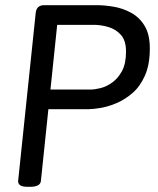

<svg xmlns="http://www.w3.org/2000/svg" viewBox="-20 -720 610 742"><path d="M354 -700Q384 -700 419.5 -694Q455 -688 487 -670.5Q519 -653 539 -620Q559 -587 559 -533Q559 -470 540 -427.5Q521 -385 491 -359.5Q461 -334 428 -320.5Q395 -307 366.5 -302.5Q338 -298 322 -298H167L138 -20Q135 2 96 2H88Q66 2 58 -4Q50 -10 50 -20L118 -670Q121 -700 151 -700ZM343 -624H201L175 -374H331Q346 -374 368.5 -379.5Q391 -385 413.5 -401Q436 -417 451.5 -445.5Q467 -474 467 -521Q467 -563 447.5 -585Q428 -607 399 -615.5Q370 -624 343 -624Z"/></svg>

Font: Asap VF Beta
Style: Italic
Weight: 400
Italic angle: -6°
Designer: Pablo Cosgaya
Foundry: Pablo Cosgaya
Version: Version 1.007